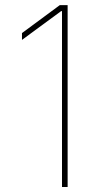

<svg xmlns="http://www.w3.org/2000/svg" viewBox="-20 -748 400 768"><path d="M250.5 -727.5V0H228V-703.6H224.6L67.9 -588.4V-615.7L219.2 -727.5Z"/></svg>

Font: Inter 16pt Thin
Style: Regular
Weight: 250
Version: Version 4.001;git-66647c0bb